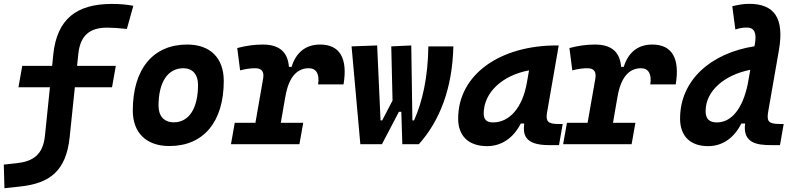

<svg xmlns="http://www.w3.org/2000/svg" viewBox="-65 -763 4186 1016"><path d="M-41.5 232.9 41 224.1C197.8 207.5 285.2 142.1 303.7 -37.6L331.1 -301.3H527.8L547.9 -414.6H342.8L349.6 -478.5C359.9 -576.7 411.1 -616.7 502 -616.7C529.3 -616.7 560.5 -614.7 606.4 -609.9L640.6 -732.4C603 -739.3 569.3 -742.2 526.9 -742.2C341.8 -742.2 236.3 -664.1 216.8 -473.6L210.9 -414.6H52.7L32.7 -301.3H199.2L172.9 -44.9C162.6 57.1 108.4 91.3 23.4 100.6L-44.9 107.9Z M831.1 9.8C1012.2 9.8 1119.1 -118.2 1119.1 -335C1119.1 -456.1 1047.4 -527.3 925.8 -527.3C744.6 -527.3 637.7 -397.5 637.7 -177.7C637.7 -60.1 709.5 9.8 831.1 9.8ZM854.5 -115.7C803.7 -115.7 773.9 -148.4 773.9 -203.6C773.9 -328.1 822.8 -401.9 904.8 -401.9C954.1 -401.9 982.9 -369.1 982.9 -314C982.9 -189.5 935.1 -115.7 854.5 -115.7Z M1157.2 0H1519.5L1539.6 -113.3H1420.9L1444.8 -251V-249.5C1463.4 -363.8 1513.2 -401.9 1568.8 -401.9C1608.4 -401.9 1627 -371.6 1618.2 -316.4H1752.9C1775.9 -455.1 1732.9 -527.3 1628.9 -527.3C1551.8 -527.3 1501 -484.4 1478 -409.2H1463.9C1458 -487.8 1413.1 -527.3 1325.2 -527.3C1280.8 -527.3 1236.3 -521 1190.4 -508.8L1205.6 -390.6C1233.4 -397.9 1259.8 -401.9 1285.2 -401.9C1321.3 -401.9 1334 -383.3 1327.1 -345.2L1286.6 -113.3H1177.2Z M2064 0H2151.4C2261.7 -123 2329.1 -294.9 2334 -517.6H2201.7C2199.7 -353 2169.9 -223.6 2126 -126H2117.2L2111.3 -522.5L2005.4 -517.6L2012.2 -231L1957.5 -126H1948.7L1930.7 -522.5L1795.4 -517.6L1841.8 0H1956.1L2045.9 -171.4H2058.6Z M2512.7 10.3C2588.4 10.3 2651.4 -32.2 2690.9 -109.4H2709C2702.6 -54.2 2707.5 4.9 2839.8 4.9H2893.1L2912.6 -106.9H2889.2C2835.4 -106.9 2821.8 -120.6 2829.6 -166.5L2891.6 -522.5H2879.4C2583 -522.5 2359.4 -370.1 2359.4 -135.3C2359.4 -43 2415 10.3 2512.7 10.3ZM2544.4 -115.2C2510.3 -115.2 2494.6 -129.9 2494.6 -162.1C2494.6 -275.4 2596.2 -365.2 2734.4 -390.6L2723.1 -325.7C2699.7 -191.4 2629.9 -115.2 2544.4 -115.2Z M2915 0H3277.3L3297.4 -113.3H3178.7L3202.6 -251V-249.5C3221.2 -363.8 3271 -401.9 3326.7 -401.9C3366.2 -401.9 3384.8 -371.6 3376 -316.4H3510.7C3533.7 -455.1 3490.7 -527.3 3386.7 -527.3C3309.6 -527.3 3258.8 -484.4 3235.8 -409.2H3221.7C3215.8 -487.8 3170.9 -527.3 3083 -527.3C3038.6 -527.3 2994.1 -521 2948.2 -508.8L2963.4 -390.6C2991.2 -397.9 3017.6 -401.9 3043 -401.9C3079.1 -401.9 3091.8 -383.3 3085 -345.2L3044.4 -113.3H2935.1Z M3682.1 10.3C3758.3 10.3 3819.3 -32.7 3857.9 -109.4H3877.9C3863.8 -4.4 3943.4 4.9 4014.6 4.9H4062.5L4082 -106.9H4061.5C3994.1 -106.9 3991.7 -126 4001.5 -180.7L4056.6 -496.6C4086.4 -667.5 4032.7 -742.7 3898.9 -742.7C3869.1 -742.7 3839.4 -737.3 3810.1 -730L3826.2 -606.9C3848.6 -614.3 3867.2 -617.2 3887.2 -617.2C3925.3 -617.2 3940.4 -590.8 3929.7 -530.8L3927.2 -518.1C3696.8 -481.9 3533.7 -339.4 3533.7 -135.3C3533.7 -43 3587.4 10.3 3682.1 10.3ZM3891.6 -316.9C3864.7 -188.5 3806.2 -115.2 3728.5 -115.2C3688 -115.2 3668.9 -134.3 3668.9 -175.3C3668.9 -282.2 3768.6 -366.7 3905.3 -393.6Z"/></svg>

Font: Cascadia Mono NF
Style: Bold Italic
Weight: 700
Italic angle: -10°
Monospace: yes
Designer: Aaron Bell
Foundry: Saja Typeworks
Version: Version 2404.023